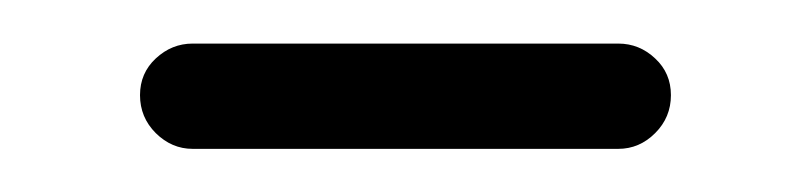

<svg xmlns="http://www.w3.org/2000/svg" viewBox="-20 -321 372 89"><path d="M69.3 -252Q59.6 -252 52.2 -259.3Q44.9 -266.6 44.9 -276.9Q44.9 -287.1 52.2 -293.9Q59.6 -300.8 69.3 -300.8H266.6Q276.4 -300.8 283.7 -293.9Q291 -287.1 291 -276.9Q291 -266.6 283.7 -259.3Q276.4 -252 266.6 -252Z"/></svg>

Font: Gen Jyuu Gothic Light
Style: Regular
Weight: 200
Designer: [Source Han Sans]
Ryoko NISHIZUKA  (kana & ideographs); Paul D. Hunt (Latin, Greek & Cyrillic); Wenlong ZHANG  (bopomofo
Version: Version 1.002.20150607